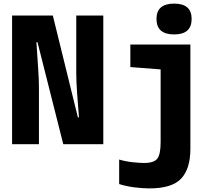

<svg xmlns="http://www.w3.org/2000/svg" viewBox="-20 -800 1240 1065"><path d="M47 0H196V-311Q196 -361 192 -415Q188 -469 182 -566H188L331 0H553V-714H403V-397Q403 -344 408 -279Q413 -214 418 -149H412L273 -714H47ZM946 -609Q1043 -609 1043 -695Q1043 -780 946 -780Q848 -780 848 -695Q848 -609 946 -609ZM809 245Q934 245 985 190.5Q1036 136 1036 26V-553H703V-428L871 -415V-12Q871 56 852.5 80Q834 104 779 104Q757 104 717.5 100Q678 96 641 85V221Q682 234 727.5 239.5Q773 245 809 245Z"/></svg>

Font: Noto Sans Mono Extra
Style: Regular
Weight: 800
Designer: Monotype Design Team
Foundry: Monotype Imaging Inc.
Version: Version 1.900